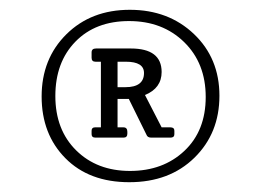

<svg xmlns="http://www.w3.org/2000/svg" viewBox="-20 -762 538 392"><path d="M65 -565Q65 -642 115.5 -692Q166 -742 245 -742Q324 -742 376 -692.5Q428 -643 428 -566.5Q428 -490 377 -440Q326 -390 244 -390Q162 -390 113.5 -439Q65 -488 65 -565ZM93 -566Q93 -497 135.5 -455Q178 -413 245.5 -413Q313 -413 356.5 -454Q400 -495 400 -564Q400 -633 356 -676Q312 -719 243.5 -719Q175 -719 134 -677Q93 -635 93 -566ZM232 -481H175Q167 -481 167 -488V-495Q167 -502 174 -502H186V-636H175Q167 -636 167 -644V-655Q167 -663 176 -663H247Q310 -663 310 -615Q310 -582 276 -568L310 -502H328Q336 -502 336 -495V-488Q336 -481 328 -481H289Q281 -481 279 -487L243 -560H220V-502H232Q240 -502 240 -493V-489Q240 -481 232 -481ZM237 -636H220V-584H236Q274 -584 274 -613Q274 -636 237 -636Z"/></svg>

Font: Crete Round
Style: Regular
Weight: 400
Designer: Veronika Burian
Foundry: TypeTogether
Version: Version 1.001